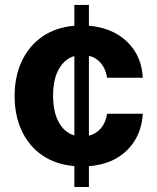

<svg xmlns="http://www.w3.org/2000/svg" viewBox="-20 -747 627 767"><path d="M277 0V-83.5Q202.1 -89.8 148.6 -126.8Q95.2 -163.7 66.8 -224.6Q38.4 -285.5 38.4 -363.3Q38.4 -441.8 67.1 -502.8Q95.9 -563.9 149.3 -600.9Q202.8 -637.8 277 -644.2V-727.3H335.2V-644.2Q429.7 -636 487.7 -580.3Q545.8 -524.5 550.4 -436.4H407.7Q402.7 -470.2 384.1 -493.4Q365.4 -516.7 335.2 -524.1V-204.9Q363.6 -212 383 -234.4Q402.3 -256.7 407.7 -292.6H550.4Q545.5 -204.9 488.6 -147.9Q431.8 -90.9 335.2 -83.1V0ZM277 -206V-523.1Q237.9 -511.4 215 -470.9Q192.1 -430.4 192.1 -365.4Q192.1 -299.4 214.8 -258.5Q237.6 -217.7 277 -206Z"/></svg>

Font: Inter Zeller
Style: Bold
Weight: 700
Designer: Rasmus Andersson; Joe Bland
Foundry: zeller
Version: Version 3.015;git-dec3a8cb1